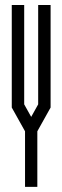

<svg xmlns="http://www.w3.org/2000/svg" viewBox="-20 -591 245 754"><path d="M75 -181.2 102.5 -132 129.9 -181.2V-571.4H178.7V-168.7L126.6 -75.4V142.9H78.3V-75.4L26.2 -168.7V-571.4H75Z"/></svg>

Font: Marapfhont
Style: Book
Weight: 400
Version: Version 0.15